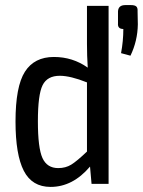

<svg xmlns="http://www.w3.org/2000/svg" viewBox="-20 -723 562 755"><path d="M521 -678 522 -627Q521 -562 493 -504L456 -514Q465 -562 465 -609Q442 -609 444 -631V-678Q445 -703 473 -703H495Q510 -703 516 -697.5Q522 -692 521 -678ZM322 -700H407V0H340L334 -68Q266 12 179 12Q106 12 73.5 -51.5Q41 -115 41 -245Q41 -383 78 -441Q115 -499 192 -499Q266 -499 325 -457Q322 -504 322 -550ZM209 -62Q238 -62 260 -75.5Q282 -89 322 -127V-399Q257 -425 215 -425Q166 -425 147.5 -388Q129 -351 129 -246Q129 -141 147 -101.5Q165 -62 209 -62Z"/></svg>

Font: exo2condensed_r
Style: Regular
Weight: 400
Width: 3
Designer: Natanael Gama
Version: Version 1.001;PS 001.001;hotconv 1.0.70;makeotf.lib2.5.58329